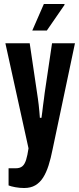

<svg xmlns="http://www.w3.org/2000/svg" viewBox="-20 -744 397 963"><path d="M101 199Q79 199 57 195Q35 191 23 186V100H59Q80 100 92 90Q104 80 111 57.5Q118 35 123 0L7 -527H129L170 -250Q172 -237 174 -219Q176 -201 177.5 -184Q179 -167 180 -153H188Q190 -166 192 -182.5Q194 -199 196 -216Q198 -233 200.5 -248.5Q203 -264 204 -277L241 -527H356L244 4Q235 50 223.5 86Q212 122 196 147Q180 172 157 185.5Q134 199 101 199ZM142 -591 200 -724H303L304 -720L215 -591Z"/></svg>

Font: Archivo ExtraCondensed
Style: Bold
Weight: 700
Width: 2
Designer: Hector Gatti
Foundry: Omnibus-Type
Version: Version 2.001